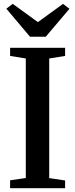

<svg xmlns="http://www.w3.org/2000/svg" viewBox="-20 -996 398 1016"><path d="M116.5 -54V-686.5L33.5 -700V-743H324.5V-700L240.5 -686.5V-53.5L324.5 -41V0H33.5V-42ZM139 -801.5 13.5 -950 47.5 -975.5 180.5 -879 313.5 -975.5 347.5 -949.5 222 -801.5Z"/></svg>

Font: Merriweather 60pt SemiBold
Style: Regular
Weight: 600
Version: Version 2.100